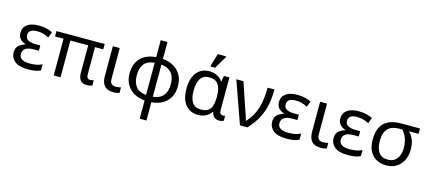

<svg xmlns="http://www.w3.org/2000/svg" viewBox="-68 -1450 5286 2363"><g transform="rotate(15 2575.0 -268.0)"><path d="M268 10Q152 10 98.5 -34.5Q45 -79 45 -146Q45 -206 78.5 -235Q112 -264 158 -277V-282Q115 -296 89 -325.5Q63 -355 63 -403Q63 -471 115 -508.5Q167 -546 261 -546Q317 -546 362.5 -534.5Q408 -523 437 -507L409 -434Q377 -452 340.5 -462.5Q304 -473 261 -473Q201 -473 175.5 -452.5Q150 -432 150 -397Q150 -351 186.5 -332.5Q223 -314 271 -314H340V-246H271Q205 -246 170.5 -221.5Q136 -197 136 -151Q136 -108 170.5 -86.5Q205 -65 268 -65Q320 -65 358.5 -73Q397 -81 428 -97V-19Q397 -3 356 3.5Q315 10 268 10Z M1020 10Q909 10 909 -118V-468H682V0H595V-468H486V-536H1101V-468H996V-124Q996 -89 1009 -75.5Q1022 -62 1042 -62Q1056 -62 1067.5 -65Q1079 -68 1086 -72V-3Q1078 1 1060.5 5.5Q1043 10 1020 10Z M1356 10Q1277 10 1241 -32.5Q1205 -75 1205 -150V-536H1293V-147Q1293 -98 1314 -80.5Q1335 -63 1367 -63Q1387 -63 1402.5 -66Q1418 -69 1433 -73V-2Q1420 3 1401 6.5Q1382 10 1356 10Z M1755 240V8Q1676 1 1616 -33.5Q1556 -68 1523 -127.5Q1490 -187 1490 -268Q1490 -390 1559 -462Q1628 -534 1755 -544V-760H1841V-544Q1921 -537 1980.5 -502Q2040 -467 2073 -408Q2106 -349 2106 -268Q2106 -147 2035.5 -75Q1965 -3 1841 8V240ZM1755 -62V-473Q1663 -464 1622.5 -412Q1582 -360 1582 -268Q1582 -176 1623 -123.5Q1664 -71 1755 -62ZM1841 -62Q1931 -72 1973 -124.5Q2015 -177 2015 -268Q2015 -453 1841 -472Z M2433 10Q2337 10 2276 -59.5Q2215 -129 2215 -266Q2215 -402 2274.5 -474Q2334 -546 2437 -546Q2493 -546 2535 -523Q2577 -500 2603 -463H2607L2620 -536H2690V-118Q2690 -87 2702 -74.5Q2714 -62 2731 -62Q2739 -62 2748 -64Q2757 -66 2761 -67V-3Q2754 1 2738 5.5Q2722 10 2705 10Q2668 10 2643.5 -8Q2619 -26 2608 -72H2601Q2576 -36 2534.5 -13Q2493 10 2433 10ZM2451 -63Q2534 -63 2568.5 -110.5Q2603 -158 2603 -261V-267Q2603 -367 2569.5 -420Q2536 -473 2450 -473Q2377 -473 2341.5 -419.5Q2306 -366 2306 -265Q2306 -63 2451 -63ZM2430 -606V-618L2478 -776H2584V-766L2489 -606Z M2968 0 2778 -536H2869L2966 -247Q2974 -223 2986 -190Q2998 -157 3008.5 -125.5Q3019 -94 3024 -74H3028Q3113 -168 3145 -279.5Q3177 -391 3177 -536H3264Q3264 -431 3246 -340.5Q3228 -250 3184.5 -166.5Q3141 -83 3063 0Z M3562 10Q3446 10 3392.5 -34.5Q3339 -79 3339 -146Q3339 -206 3372.5 -235Q3406 -264 3452 -277V-282Q3409 -296 3383 -325.5Q3357 -355 3357 -403Q3357 -471 3409 -508.5Q3461 -546 3555 -546Q3611 -546 3656.5 -534.5Q3702 -523 3731 -507L3703 -434Q3671 -452 3634.5 -462.5Q3598 -473 3555 -473Q3495 -473 3469.5 -452.5Q3444 -432 3444 -397Q3444 -351 3480.5 -332.5Q3517 -314 3565 -314H3634V-246H3565Q3499 -246 3464.5 -221.5Q3430 -197 3430 -151Q3430 -108 3464.5 -86.5Q3499 -65 3562 -65Q3614 -65 3652.5 -73Q3691 -81 3722 -97V-19Q3691 -3 3650 3.5Q3609 10 3562 10Z M3997 10Q3918 10 3882 -32.5Q3846 -75 3846 -150V-536H3934V-147Q3934 -98 3955 -80.5Q3976 -63 4008 -63Q4028 -63 4043.5 -66Q4059 -69 4074 -73V-2Q4061 3 4042 6.5Q4023 10 3997 10Z M4344 10Q4228 10 4174.5 -34.5Q4121 -79 4121 -146Q4121 -206 4154.5 -235Q4188 -264 4234 -277V-282Q4191 -296 4165 -325.5Q4139 -355 4139 -403Q4139 -471 4191 -508.5Q4243 -546 4337 -546Q4393 -546 4438.5 -534.5Q4484 -523 4513 -507L4485 -434Q4453 -452 4416.5 -462.5Q4380 -473 4337 -473Q4277 -473 4251.5 -452.5Q4226 -432 4226 -397Q4226 -351 4262.5 -332.5Q4299 -314 4347 -314H4416V-246H4347Q4281 -246 4246.5 -221.5Q4212 -197 4212 -151Q4212 -108 4246.5 -86.5Q4281 -65 4344 -65Q4396 -65 4434.5 -73Q4473 -81 4504 -97V-19Q4473 -3 4432 3.5Q4391 10 4344 10Z M4832 10Q4723 10 4657 -58Q4591 -126 4591 -256Q4591 -357 4626 -418.5Q4661 -480 4725 -508Q4789 -536 4876 -536H5118V-468H4996Q5034 -431 5055 -379.5Q5076 -328 5076 -256Q5076 -184 5048.5 -123.5Q5021 -63 4967 -26.5Q4913 10 4832 10ZM4834 -63Q4888 -63 4922 -89Q4956 -115 4972 -158.5Q4988 -202 4988 -254Q4988 -382 4911 -468H4876Q4778 -468 4729 -418.5Q4680 -369 4680 -256Q4680 -171 4716 -117Q4752 -63 4834 -63Z"/></g></svg>

Font: RS Noto Sans
Style: Regular
Weight: 400
Designer: Monotype Design Team
Foundry: Monotype Imaging Inc.
Version: Version 3.10